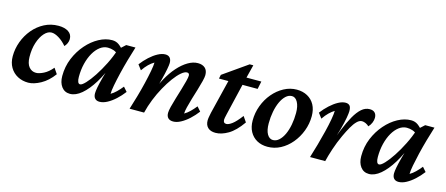

<svg xmlns="http://www.w3.org/2000/svg" viewBox="-41 -931 3136 1349"><g transform="rotate(15 1527.5 -256.5)"><path d="M248 -375Q220.7 -375 195.8 -347.7Q170.9 -320.3 155.8 -273.9Q140.6 -227.5 141.6 -168.9Q142.6 -121.1 162.6 -97.2Q182.6 -73.2 213.9 -73.2Q236.3 -73.2 268.6 -89.4Q300.8 -105.5 331.1 -141.6L358.4 -101.6Q318.4 -46.9 268.6 -19.5Q218.8 7.8 178.7 7.8Q135.7 7.8 101.1 -10.7Q66.4 -29.3 46.4 -63.5Q26.4 -97.7 26.4 -144.5Q26.4 -198.2 45.4 -250Q64.5 -301.8 99.1 -343.3Q133.8 -384.8 180.7 -409.2Q227.5 -433.6 283.2 -433.6Q328.1 -433.6 355.5 -415.5Q382.8 -397.5 382.8 -363.3Q382.8 -347.7 376 -332.5Q369.1 -317.4 358.4 -306.6Q332 -337.9 301.8 -356.4Q271.5 -375 248 -375Z M482.4 7.8Q443.4 7.8 420.9 -22Q398.4 -51.8 398.4 -99.6Q398.4 -168.9 423.3 -229Q448.2 -289.1 488.8 -335.4Q529.3 -381.8 577.6 -407.7Q626 -433.6 672.9 -433.6Q701.2 -433.6 722.2 -418.5Q743.2 -403.3 764.6 -376L735.4 -344.7Q719.7 -361.3 699.2 -368.2Q678.7 -375 657.2 -375Q627.9 -375 601.6 -355.5Q575.2 -335.9 555.2 -301.3Q535.2 -266.6 523.9 -221.2Q512.7 -175.8 512.7 -124Q512.7 -100.6 518.1 -87.9Q523.4 -75.2 534.2 -75.2Q547.9 -75.2 572.8 -101.6Q597.7 -127.9 627 -172.4Q656.2 -216.8 683.1 -270.5Q710 -324.2 727.5 -378.9L741.2 -393.6L776.4 -425.8H843.8Q829.1 -379.9 814 -326.7Q798.8 -273.4 786.6 -222.2Q774.4 -170.9 766.6 -129.9Q758.8 -88.9 758.8 -66.4Q779.3 -78.1 798.3 -96.7Q817.4 -115.2 836.9 -139.6L864.3 -108.4Q839.8 -76.2 811 -49.8Q782.2 -23.4 752.9 -7.8Q723.6 7.8 697.3 7.8Q675.8 7.8 664.1 -4.9Q652.3 -17.6 652.3 -42Q652.3 -57.6 657.7 -86.4Q663.1 -115.2 675.8 -162.6Q688.5 -210 710 -281.2H719.7Q688.5 -193.4 648.4 -128.4Q608.4 -63.5 565.9 -27.8Q523.4 7.8 482.4 7.8Z M1233.4 7.8Q1209 7.8 1196.3 -4.9Q1183.6 -17.6 1183.6 -42Q1183.6 -57.6 1190.9 -87.4Q1198.2 -117.2 1209.5 -153.8Q1220.7 -190.4 1231.4 -226.1Q1242.2 -261.7 1249.5 -290.5Q1256.8 -319.3 1256.8 -332Q1256.8 -350.6 1239.3 -350.6Q1221.7 -350.6 1197.8 -330.1Q1173.8 -309.6 1147.9 -274.4Q1122.1 -239.3 1097.2 -194.3Q1072.3 -149.4 1052.2 -99.1Q1032.2 -48.8 1020.5 0H915Q929.7 -45.9 944.8 -98.6Q960 -151.4 972.2 -202.6Q984.4 -253.9 992.2 -295.4Q1000 -336.9 1000 -358.4Q979.5 -346.7 960.4 -328.1Q941.4 -309.6 921.9 -281.2L894.5 -317.4Q918.9 -349.6 947.8 -376Q976.6 -402.3 1005.9 -418Q1035.2 -433.6 1060.5 -433.6Q1082 -433.6 1093.3 -420.4Q1104.5 -407.2 1104.5 -382.8Q1104.5 -369.1 1098.6 -337.9Q1092.8 -306.6 1080.6 -258.8Q1068.4 -210.9 1047.9 -143.6H1039.1Q1059.6 -205.1 1088.9 -258.3Q1118.2 -311.5 1152.8 -350.6Q1187.5 -389.6 1224.6 -411.6Q1261.7 -433.6 1296.9 -433.6Q1330.1 -433.6 1349.1 -416.5Q1368.2 -399.4 1368.2 -365.2Q1368.2 -350.6 1360.8 -320.8Q1353.5 -291 1342.3 -254.4Q1331.1 -217.8 1319.8 -180.7Q1308.6 -143.6 1301.3 -113.3Q1293.9 -83 1293.9 -66.4Q1314.5 -78.1 1333.5 -96.7Q1352.5 -115.2 1372.1 -139.6L1399.4 -108.4Q1375 -76.2 1346.2 -49.8Q1317.4 -23.4 1288.1 -7.8Q1258.8 7.8 1233.4 7.8Z M1729.5 -118.2Q1680.7 -48.8 1632.3 -20.5Q1584 7.8 1541 7.8Q1504.9 7.8 1485.4 -10.7Q1465.8 -29.3 1465.8 -62.5Q1465.8 -73.2 1468.3 -87.4Q1470.7 -101.6 1474.6 -120.1L1535.2 -367.2H1466.8L1472.7 -395.5L1649.4 -519.5H1675.8L1643.6 -391.6L1584 -139.6Q1580.1 -122.1 1578.1 -112.8Q1576.2 -103.5 1576.2 -97.7Q1576.2 -72.3 1598.6 -72.3Q1615.2 -72.3 1640.6 -91.3Q1666 -110.4 1702.1 -158.2ZM1589.8 -367.2 1601.6 -423.8H1759.8L1748 -367.2Z M1918.9 7.8Q1875 7.8 1841.8 -10.7Q1808.6 -29.3 1790 -63.5Q1771.5 -97.7 1771.5 -144.5Q1771.5 -200.2 1791 -252.4Q1810.5 -304.7 1844.7 -345.2Q1878.9 -385.7 1923.3 -409.7Q1967.8 -433.6 2016.6 -433.6Q2060.5 -433.6 2094.2 -415Q2127.9 -396.5 2146.5 -362.3Q2165 -328.1 2165 -280.3Q2165 -224.6 2145.5 -172.9Q2126 -121.1 2091.8 -80.1Q2057.6 -39.1 2013.2 -15.6Q1968.8 7.8 1918.9 7.8ZM1944.3 -47.9Q1967.8 -47.9 1987.8 -65.9Q2007.8 -84 2022.5 -115.2Q2037.1 -146.5 2044.9 -187.5Q2052.7 -228.5 2052.7 -273.4Q2052.7 -322.3 2036.6 -351.6Q2020.5 -380.9 1995.1 -380.9Q1970.7 -380.9 1950.7 -362.3Q1930.7 -343.8 1916 -312Q1901.4 -280.3 1893.6 -239.7Q1885.7 -199.2 1885.7 -154.3Q1885.7 -103.5 1901.9 -75.7Q1918 -47.9 1944.3 -47.9Z M2515.6 -337.9Q2497.1 -337.9 2479 -319.8Q2460.9 -301.8 2443.4 -271Q2425.8 -240.2 2407.2 -200.2Q2382.8 -147.5 2364.7 -92.8Q2346.7 -38.1 2337.9 0H2227.5Q2242.2 -45.9 2256.8 -98.6Q2271.5 -151.4 2284.2 -202.6Q2296.9 -253.9 2304.2 -295.4Q2311.5 -336.9 2311.5 -358.4Q2292 -346.7 2272.9 -328.1Q2253.9 -309.6 2234.4 -281.2L2207 -317.4Q2231.4 -349.6 2260.3 -376Q2289.1 -402.3 2317.9 -418Q2346.7 -433.6 2371.1 -433.6Q2390.6 -433.6 2400.9 -422.4Q2411.1 -411.1 2411.1 -382.8Q2411.1 -369.1 2405.3 -334.5Q2399.4 -299.8 2383.8 -242.2Q2368.2 -184.6 2336.9 -99.6H2333Q2361.3 -175.8 2386.2 -237.3Q2411.1 -298.8 2436 -342.8Q2460.9 -386.7 2487.8 -410.2Q2514.6 -433.6 2546.9 -433.6Q2571.3 -433.6 2584 -420.4Q2596.7 -407.2 2596.7 -383.8Q2596.7 -367.2 2589.4 -348.6Q2582 -330.1 2567.4 -314.5Q2556.6 -325.2 2542.5 -331.5Q2528.3 -337.9 2515.6 -337.9Z M2657.2 7.8Q2618.2 7.8 2595.7 -22Q2573.2 -51.8 2573.2 -99.6Q2573.2 -168.9 2598.1 -229Q2623 -289.1 2663.6 -335.4Q2704.1 -381.8 2752.4 -407.7Q2800.8 -433.6 2847.7 -433.6Q2876 -433.6 2897 -418.5Q2918 -403.3 2939.5 -376L2910.2 -344.7Q2894.5 -361.3 2874 -368.2Q2853.5 -375 2832 -375Q2802.7 -375 2776.4 -355.5Q2750 -335.9 2730 -301.3Q2710 -266.6 2698.7 -221.2Q2687.5 -175.8 2687.5 -124Q2687.5 -100.6 2692.9 -87.9Q2698.2 -75.2 2709 -75.2Q2722.7 -75.2 2747.6 -101.6Q2772.5 -127.9 2801.8 -172.4Q2831.1 -216.8 2857.9 -270.5Q2884.8 -324.2 2902.3 -378.9L2916 -393.6L2951.2 -425.8H3018.6Q3003.9 -379.9 2988.8 -326.7Q2973.6 -273.4 2961.4 -222.2Q2949.2 -170.9 2941.4 -129.9Q2933.6 -88.9 2933.6 -66.4Q2954.1 -78.1 2973.1 -96.7Q2992.2 -115.2 3011.7 -139.6L3039.1 -108.4Q3014.6 -76.2 2985.8 -49.8Q2957 -23.4 2927.7 -7.8Q2898.4 7.8 2872.1 7.8Q2850.6 7.8 2838.9 -4.9Q2827.1 -17.6 2827.1 -42Q2827.1 -57.6 2832.5 -86.4Q2837.9 -115.2 2850.6 -162.6Q2863.3 -210 2884.8 -281.2H2894.5Q2863.3 -193.4 2823.2 -128.4Q2783.2 -63.5 2740.7 -27.8Q2698.2 7.8 2657.2 7.8Z"/></g></svg>

Font: Crimson Pro SemiBold
Style: Italic
Weight: 600
Italic angle: -12°
Designer: Jacques Le Bailly
Foundry: Baron von Fonthausen
Version: Version 1.003